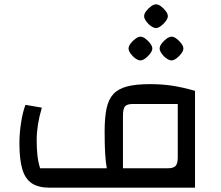

<svg xmlns="http://www.w3.org/2000/svg" viewBox="-20 -870 1024 890"><path d="M210 0Q159 0 128 -20Q97 -40 83.5 -85.5Q70 -131 70 -206Q70 -251 77.5 -300.5Q85 -350 98 -384L174 -371Q162 -331 156 -293Q150 -255 150 -222Q150 -181 153.5 -149.5Q157 -118 166 -90H475Q470 -118 467.5 -157Q465 -196 465 -260Q465 -325 474 -367.5Q483 -410 506 -434.5Q529 -459 570 -469.5Q611 -480 675 -480Q730 -480 777 -473Q824 -466 884 -449V0ZM758 -90Q784 -90 794 -101Q804 -112 804 -140V-388H596Q569 -388 559.5 -377Q550 -366 550 -333V-90ZM631 -590Q621 -590 608 -599Q595 -608 585.5 -621.5Q576 -635 576 -645Q576 -656 585.5 -668.5Q595 -681 608 -690.5Q621 -700 631 -700Q642 -700 654.5 -690.5Q667 -681 676.5 -668.5Q686 -656 686 -645Q686 -635 676.5 -622Q667 -609 654 -599.5Q641 -590 631 -590ZM775 -590Q765 -590 752 -599Q739 -608 729.5 -621.5Q720 -635 720 -645Q720 -656 729.5 -668.5Q739 -681 752 -690.5Q765 -700 775 -700Q786 -700 798.5 -690.5Q811 -681 820.5 -668.5Q830 -656 830 -645Q830 -635 820.5 -622Q811 -609 798 -599.5Q785 -590 775 -590ZM703 -740Q693 -740 680 -749Q667 -758 657.5 -771.5Q648 -785 648 -795Q648 -806 657.5 -818.5Q667 -831 680 -840.5Q693 -850 703 -850Q714 -850 726.5 -840.5Q739 -831 748.5 -818.5Q758 -806 758 -795Q758 -785 748.5 -772Q739 -759 726 -749.5Q713 -740 703 -740Z"/></svg>

Font: Changa
Style: Regular
Weight: 400
Designer: Eduardo Rodriguez Tunni
Foundry: Eduardo Rodriguez Tunni
Version: Version 3.003